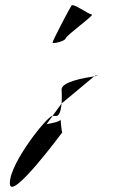

<svg xmlns="http://www.w3.org/2000/svg" viewBox="-20 -800 498 742"><path d="M18 -92C18 -14 221 -289 221 -289C217 -289 214 -348 214 -338C214 -329 164 -321 160 -320L183 -352H182C164 -352 18 -172 18 -92ZM183 -352H198C210 -352 216 -376 218 -400ZM183 -635C183 -630 231 -640 234 -652C237 -664 348 -744 335 -744C322 -744 262 -790 256 -778C249 -768 183 -643 183 -635ZM218 -400 344 -505C305 -499 218 -484 218 -454C218 -453 220 -426 218 -400ZM344 -505C359 -507 365 -508 349 -508Z"/></svg>

Font: Ampere
Style: UltCnd
Weight: 400
Version: Version 1